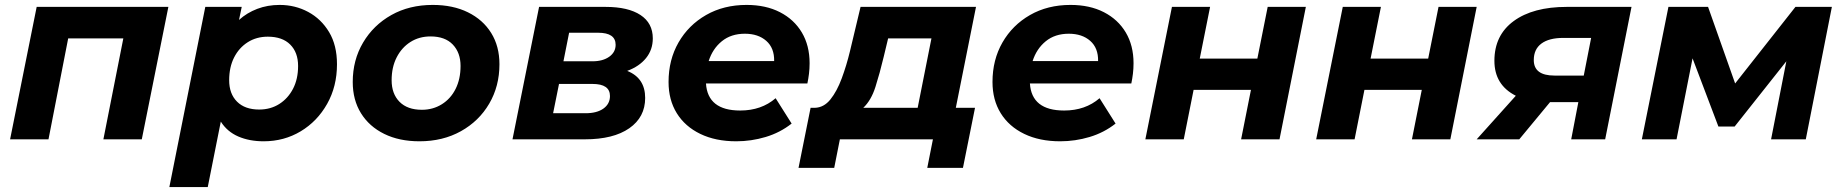

<svg xmlns="http://www.w3.org/2000/svg" viewBox="-20 -566 7484 780"><path d="M21 0 129 -538H664L556 0H400L481 -410H257L177 0Z M1051 8Q993 8 948 -11.5Q903 -31 877 -72L824 194H668L814 -538H962L951 -485Q983 -514 1025 -530Q1067 -546 1116 -546Q1179 -546 1232 -517.5Q1285 -489 1317 -435.5Q1349 -382 1349 -305Q1349 -215 1309 -144Q1269 -73 1201.5 -32.5Q1134 8 1051 8ZM1033 -121Q1079 -121 1114.5 -143.5Q1150 -166 1170.5 -205.5Q1191 -245 1191 -298Q1191 -353 1159 -385Q1127 -417 1068 -417Q1022 -417 986.5 -394.5Q951 -372 931 -332.5Q911 -293 911 -240Q911 -185 943 -153Q975 -121 1033 -121Z M1684 8Q1602 8 1541 -22Q1480 -52 1446.5 -106Q1413 -160 1413 -233Q1413 -322 1455 -393Q1497 -464 1570 -505Q1643 -546 1738 -546Q1820 -546 1881 -516Q1942 -486 1975.5 -432Q2009 -378 2009 -305Q2009 -216 1967.5 -145Q1926 -74 1852.5 -33Q1779 8 1684 8ZM1694 -120Q1739 -120 1775 -142.5Q1811 -165 1831 -205Q1851 -245 1851 -298Q1851 -352 1819.5 -385Q1788 -418 1729 -418Q1683 -418 1647.5 -395.5Q1612 -373 1591.5 -333Q1571 -293 1571 -240Q1571 -185 1603 -152.5Q1635 -120 1694 -120Z M2062 0 2170 -538H2440Q2532 -538 2582 -505Q2632 -472 2632 -410Q2632 -364 2604.5 -330Q2577 -296 2528 -278Q2601 -249 2601 -168Q2601 -90 2536.5 -45Q2472 0 2356 0ZM2227 -106H2359Q2405 -106 2431.5 -125Q2458 -144 2458 -176Q2458 -225 2387 -225H2251ZM2269 -317H2387Q2429 -317 2455 -335.5Q2481 -354 2481 -384Q2481 -433 2410 -433H2292Z M2971 8Q2887 8 2825 -22Q2763 -52 2729.5 -106Q2696 -160 2696 -233Q2696 -323 2736.5 -393.5Q2777 -464 2848.5 -505Q2920 -546 3013 -546Q3091 -546 3148.5 -516.5Q3206 -487 3237.5 -434Q3269 -381 3269 -309Q3269 -287 3266.5 -266.5Q3264 -246 3260 -227H2848Q2855 -117 2987 -117Q3073 -117 3131 -167L3196 -64Q3149 -27 3090.5 -9.5Q3032 8 2971 8ZM2859 -318H3125Q3126 -371 3093 -400Q3060 -429 3006 -429Q2950 -429 2912.5 -398.5Q2875 -368 2859 -318Z M3224 116 3273 -128H3290Q3327 -129 3353.5 -162Q3380 -195 3399.5 -247.5Q3419 -300 3433 -358L3476 -538H3945L3863 -128H3941L3892 116H3747L3770 0H3392L3369 116ZM3708 -128 3764 -410H3588L3570 -335Q3554 -268 3536.5 -213Q3519 -158 3487 -128Z M4287 8Q4203 8 4141 -22Q4079 -52 4045.5 -106Q4012 -160 4012 -233Q4012 -323 4052.5 -393.5Q4093 -464 4164.5 -505Q4236 -546 4329 -546Q4407 -546 4464.5 -516.5Q4522 -487 4553.5 -434Q4585 -381 4585 -309Q4585 -287 4582.5 -266.5Q4580 -246 4576 -227H4164Q4171 -117 4303 -117Q4389 -117 4447 -167L4512 -64Q4465 -27 4406.5 -9.5Q4348 8 4287 8ZM4175 -318H4441Q4442 -371 4409 -400Q4376 -429 4322 -429Q4266 -429 4228.5 -398.5Q4191 -368 4175 -318Z M4633 0 4741 -538H4896L4854 -328H5088L5130 -538H5285L5178 0H5022L5062 -201H4829L4789 0Z M5327 0 5435 -538H5590L5548 -328H5782L5824 -538H5979L5872 0H5716L5756 -201H5523L5483 0Z M6363 0 6392 -151H6277L6152 0H5979L6138 -177Q6051 -221 6051 -319Q6051 -423 6129.5 -480.5Q6208 -538 6345 -538H6608L6501 0ZM6414 -259 6444 -412H6331Q6273 -412 6242 -389Q6211 -366 6211 -322Q6211 -259 6295 -259Z M6650 0 6758 -538H6919L7029 -227L7274 -538H7422L7316 0H7175L7237 -317L7027 -52H6961L6856 -329L6791 0Z"/></svg>

Font: Montserrat
Style: Bold Italic
Weight: 700
Italic angle: -11.3°
Designer: Julieta Ulanovsky
Foundry: Julieta Ulanovsky
Version: Version 9.000; ttfautohint (v1.8.4.7-5d5b)